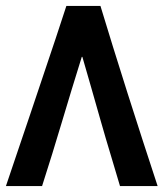

<svg xmlns="http://www.w3.org/2000/svg" viewBox="-21 -628 552 648"><path d="M384 0Q370 -48 353 -104Q336 -160 319.5 -218Q303 -276 287 -332Q271 -388 257 -436H255Q220 -324 188 -216.5Q156 -109 121 0H-1Q16 -51 37 -112.5Q58 -174 80 -239.5Q102 -305 124 -370.5Q146 -436 166.5 -497Q187 -558 203 -608H318Q337 -545 360.5 -469.5Q384 -394 409.5 -313.5Q435 -233 461 -153Q487 -73 511 0Z"/></svg>

Font: Noto Sans Syriac Eastern SemiBold
Style: Regular
Weight: 600
Designer: Patrick Giasson and the Monotype Design Team
Foundry: Monotype Imaging Inc.
Version: Version 3.001